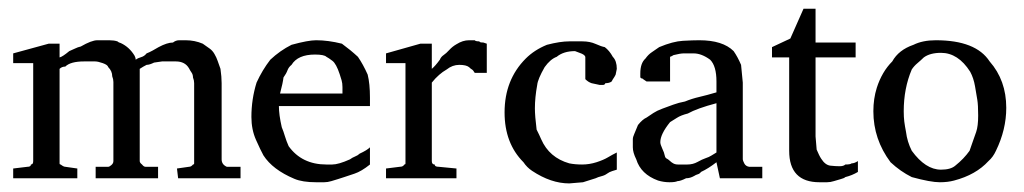

<svg xmlns="http://www.w3.org/2000/svg" viewBox="-20 -415 2384 447"><path d="M52 -32Q57.3 -32 57.3 -40V-268H10.7V-290.7L93.3 -313.3H118.7V-281.3Q125.3 -282.7 141.3 -296Q148 -298.7 154.7 -302Q161.3 -305.3 168 -306.7Q193.3 -321.3 206.7 -321.3Q222.7 -321.3 234 -321.3Q245.3 -321.3 253.3 -318.7Q256 -316 261.3 -314.7Q281.3 -305.3 293.3 -285.3Q296 -280 296 -276Q301.3 -280 308.7 -282Q316 -284 321.3 -290.7Q328 -293.3 335.3 -297.3Q342.7 -301.3 349.3 -305.3Q369.3 -316 382.7 -316Q389.3 -321.3 397.3 -321.3H412Q433.3 -321.3 452 -313.3Q461.3 -306.7 468 -302Q474.7 -297.3 479.3 -289.3Q484 -281.3 486.7 -273.3Q489.3 -265.3 493.3 -254.7Q496 -236 496 -221.3V-44Q496 -32 508 -26.7H540V0H394.7L392 -22.7L420 -26.7Q425.3 -26.7 429.3 -32Q432 -32 432 -34.7V-221.3Q432 -228 429.3 -234.7Q429.3 -241.3 426 -246Q422.7 -250.7 420 -256Q410.7 -272 389.3 -272H357.3L338.7 -269.3Q328 -264 321.3 -264Q313.3 -260 305.3 -254.7V-40Q305.3 -36 310.7 -32Q314.7 -26.7 318.7 -26.7H348V0H202.7V-26.7H232Q234.7 -26.7 239.3 -30.7Q244 -34.7 244 -40V-224Q244 -230.7 241.3 -237.3Q241.3 -249.3 232 -258.7Q230.7 -264 219.3 -268Q208 -272 201.3 -272Q184 -272 176 -272Q144 -272 132 -260Q124 -260 118.7 -254.7V-34.7Q118.7 -32 121.3 -32Q128 -26.7 132 -26.7L160 -22.7V0H10.7V-22.7L44 -26.7Q52 -26.7 52 -32Z M841.3 -32Q821.3 -16 805.3 -10.7Q789.3 -5.3 781.3 -2.7Q773.3 0 766.7 2Q760 4 751.3 6.7Q742.7 9.3 734.7 9.3H716Q684 9.3 665.3 1.3Q614.7 -20 593.3 -53.3Q586.7 -65.3 576 -89.3Q565.3 -113.3 565.3 -142.7Q565.3 -184 577.3 -222.7Q590.7 -252 609.3 -276Q632 -297.3 658.7 -310.7Q697.3 -321.3 716 -321.3Q744 -321.3 776 -313.3Q796 -298.7 813.3 -282.7Q825.3 -265.3 836 -241.3Q841.3 -220 841.3 -188V-168H629.3Q629.3 -148 636 -118.7Q640 -109.3 643.3 -98Q646.7 -86.7 652 -74.7Q682.7 -32 740 -32H753.3Q768 -32 794.7 -44Q800 -48 806.7 -50.7Q813.3 -53.3 817.3 -57.3Q834.7 -65.3 841.3 -72ZM777.3 -212Q777.3 -221.3 775.3 -228Q773.3 -234.7 770.7 -242.7Q762.7 -266.7 754 -273.3Q745.3 -280 740 -282.7Q734.7 -288 713.3 -288Q673.3 -288 658.7 -264Q652 -258.7 649.3 -251.3Q646.7 -244 640 -234.7Q638.7 -222.7 632 -197.3H777.3Z M1105.3 -316 1113.3 -313.3V-245.3H1085.3Q1081.3 -252 1078.7 -253.3Q1076 -254.7 1072 -258.7Q1065.3 -264 1049.3 -264Q1033.3 -264 1020 -253.3Q1001.3 -242.7 985.3 -222.7V-40Q985.3 -32 992 -32Q992 -26.7 1001.3 -26.7L1042.7 -22.7V0H878.7V-22.7L910.7 -26.7Q918.7 -26.7 921.3 -32Q924 -32 924 -34.7V-268H878.7V-290.7L958.7 -313.3H985.3V-254.7Q993.3 -261.3 1004 -276Q1006.7 -282.7 1012.7 -286.7Q1018.7 -290.7 1026 -298.7Q1033.3 -306.7 1042.7 -312Q1057.3 -321.3 1072 -321.3H1085.3Q1086.7 -318.7 1096 -318.7Q1096 -316 1105.3 -316Z M1329.3 -292 1318.7 -296Q1292 -296 1276 -282.7Q1261.3 -277.3 1248 -258.7Q1232 -230.7 1230.7 -217.3Q1225.3 -188 1225.3 -162.7Q1225.3 -145.3 1229.3 -113.3Q1236 -100 1240 -90.7Q1258.7 -48 1305.3 -34.7Q1318.7 -32 1335.3 -32Q1352 -32 1368.7 -37.3Q1385.3 -42.7 1395.3 -48.7Q1405.3 -54.7 1416 -60V-20Q1412 -18.7 1405.3 -16.7Q1398.7 -14.7 1393.3 -10.7Q1388 -6.7 1380 -4.7Q1372 -2.7 1366.7 0Q1358.7 2.7 1337.3 9.3L1305.3 12Q1262.7 12 1218.7 -17.3Q1206.7 -25.3 1198.7 -37.3Q1154.7 -81.3 1154.7 -153.3Q1154.7 -229.3 1204 -278.7Q1224 -298.7 1253.3 -310.7Q1284 -318.7 1305.3 -318.7H1336Q1353.3 -318.7 1366.7 -312.7Q1380 -306.7 1388 -305.3Q1398.7 -297.3 1406.7 -282.7Q1416 -273.3 1416 -254.7L1413.3 -241.3Q1410.7 -236 1408.7 -233.3Q1406.7 -230.7 1404 -225.3Q1398.7 -221.3 1389.3 -221.3Q1388 -217.3 1384 -217.3Q1380 -217.3 1376 -217.3L1357.3 -221.3Q1349.3 -224 1342.7 -230.7V-282.7Q1341.3 -288 1329.3 -292Z M1648 -174.7Q1602.7 -162.7 1581.3 -150.7Q1565.3 -146.7 1556 -140.7Q1546.7 -134.7 1540 -130.7Q1517.3 -102.7 1517.3 -84Q1517.3 -78.7 1522 -68.7Q1526.7 -58.7 1527.3 -54Q1528 -49.3 1530.7 -46.7Q1536 -44 1539.3 -40.7Q1542.7 -37.3 1547.3 -34.7Q1552 -32 1558.7 -32Q1570.7 -32 1580 -32Q1593.3 -32 1604 -38Q1614.7 -44 1622.7 -46.7Q1630.7 -49.3 1636 -52.7Q1641.3 -56 1648 -60ZM1705.3 -264 1709.3 -222.7V-44Q1709.3 -41.3 1712.7 -34.7Q1716 -28 1724 -26.7H1754.7V0H1656L1648 -37.3Q1629.3 -22.7 1612 -14.7Q1609.3 -10.7 1604.7 -9.3Q1600 -8 1596 -5.3Q1586.7 0 1577.3 0Q1564 6.7 1557.3 6.7Q1552 9.3 1538.7 9.3Q1525.3 9.3 1512 5.3Q1472 -9.3 1461.3 -44Q1453.3 -60 1453.3 -72V-90.7Q1453.3 -96 1456.7 -103.3Q1460 -110.7 1465.3 -124Q1476 -137.3 1485.3 -141.3Q1493.3 -146.7 1501.3 -152Q1509.3 -157.3 1522 -162Q1534.7 -166.7 1547.3 -171.3Q1560 -176 1574.7 -178.7Q1590.7 -185.3 1608 -189.3Q1625.3 -193.3 1648 -200V-225.3Q1648 -261.3 1633.3 -276Q1613.3 -290.7 1594.7 -290.7H1572Q1564 -290.7 1548 -286.7Q1544 -284 1540 -282.7V-225.3H1485.3L1477.3 -230.7Q1477.3 -232 1475.3 -232Q1473.3 -232 1470.7 -234.7V-244Q1470.7 -268 1482.7 -278.7Q1489.3 -288 1497.3 -293.3Q1505.3 -298.7 1514.7 -305.3Q1546.7 -318.7 1570 -320Q1593.3 -321.3 1608 -321.3Q1662.7 -321.3 1688 -296Q1697.3 -282.7 1705.3 -264Z M1962.7 -34.7Q1969.3 -34.7 1977.3 -40V-14.7Q1964 -6.7 1948 -2.7Q1945.3 0 1937.3 2Q1929.3 4 1921.3 6.7Q1913.3 9.3 1905.3 9.3H1888Q1817.3 9.3 1817.3 -64V-281.3H1777.3V-305.3L1820 -325.3L1850.7 -394.7H1878.7V-316H1972V-281.3H1878.7V-97.3Q1878.7 -97.3 1881.3 -66.7Q1884 -60 1886.7 -54.7Q1889.3 -49.3 1892 -45.3Q1901.3 -30.7 1913.3 -29.3Q1925.3 -28 1934.7 -28Q1944 -28 1948 -32Q1960 -32 1962.7 -34.7Z M2238.7 -248Q2210.7 -292 2170.7 -292Q2145.3 -292 2130.7 -281.3Q2124 -274.7 2116 -268Q2108 -261.3 2102.7 -253.3Q2084 -209.3 2084 -156Q2084 -142.7 2085.3 -132Q2086.7 -121.3 2089.3 -108Q2092 -85.3 2102.7 -64Q2134.7 -20 2170.7 -20Q2193.3 -20 2204 -29.3Q2224 -45.3 2237.3 -64Q2240 -72 2244 -83.3Q2248 -94.7 2252.7 -108Q2257.3 -121.3 2257.3 -146Q2257.3 -170.7 2255.3 -182.7Q2253.3 -194.7 2250 -214Q2246.7 -233.3 2238.7 -248ZM2284 -272Q2322.7 -228 2322.7 -164Q2322.7 -113.3 2298.7 -64Q2292 -49.3 2281.3 -40Q2252 -8 2201.3 5.3Q2186.7 9.3 2168 9.3Q2146.7 9.3 2102.7 -2.7Q2076 -16 2053.3 -37.3Q2013.3 -90.7 2013.3 -156Q2013.3 -185.3 2021.3 -210.7Q2033.3 -248 2057.3 -272Q2072 -298.7 2106.7 -310.7Q2128 -321.3 2158.7 -321.3Q2252 -321.3 2284 -272Z"/></svg>

Font: Peddana
Style: Regular
Weight: 400
Designer: Appaji Ambarisha Darbha
Foundry: Appaji Ambarisha Darbha
Version: Version 1.0.4; ttfautohint (v1.2.25-373a) -l 7 -r 28 -G 50 -